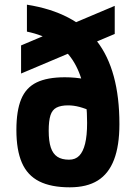

<svg xmlns="http://www.w3.org/2000/svg" viewBox="-20 -790 590 820"><path d="M278 10Q198 10 147.5 -15.5Q97 -41 73.5 -95Q50 -149 50 -235Q50 -317 70.5 -366.5Q91 -416 136.5 -438Q182 -460 257 -460Q301 -460 343 -452Q385 -444 422 -426L383 -310Q344 -327 319 -333.5Q294 -340 271 -340Q240 -340 221.5 -330.5Q203 -321 195.5 -297.5Q188 -274 188 -232Q188 -187 197 -160Q206 -133 225 -120.5Q244 -108 275 -108Q302 -108 318.5 -125Q335 -142 343.5 -176.5Q352 -211 352 -265Q352 -439 290.5 -533Q229 -627 95 -655V-770Q298 -738 394 -614Q490 -490 490 -260Q490 -168 467 -108Q444 -48 397.5 -19Q351 10 278 10ZM70 -476V-596L470 -765V-645Z"/></svg>

Font: M PLUS Code Latin SemiExpanded
Style: Bold
Weight: 700
Width: 6
Designer: Coji Morishita
Foundry: UNDERFOREST DESIGN
Version: Version 1.002; ttfautohint (v1.8.3)